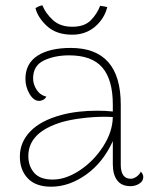

<svg xmlns="http://www.w3.org/2000/svg" viewBox="-20 -693 574 725"><path d="M521 -24Q521 -9 506 0.5Q491 10 473 10Q439 10 422.5 -12Q406 -34 406 -73V-160Q369 -79 305 -33.5Q241 12 173 12Q115 12 85 -19.5Q55 -51 55 -102Q55 -156 94.5 -197Q134 -238 212 -259Q272 -275 348 -275Q378 -275 406 -272V-298Q406 -392 366.5 -438Q327 -484 241 -484Q186 -484 145.5 -464.5Q105 -445 105 -397Q105 -375 118 -354.5Q131 -334 155 -328Q150 -319 142 -315.5Q134 -312 128 -312Q107 -312 91.5 -338.5Q76 -365 76 -395Q76 -453 121.5 -482.5Q167 -512 247 -512Q436 -512 436 -298V-71Q436 -18 474 -18Q484 -18 495 -25.5Q506 -33 512 -45Q521 -35 521 -24ZM406 -251Q396 -252 372 -252Q333 -252 289 -246.5Q245 -241 214 -232Q87 -194 87 -104Q87 -66 109 -40.5Q131 -15 179 -15Q229 -15 281.5 -50Q334 -85 369.5 -140Q405 -195 406 -251ZM358 -671Q376 -669 385 -666Q374 -622 338.5 -592Q303 -562 253 -562Q193 -562 158 -594Q123 -626 114 -662Q125 -670 140 -673Q152 -643 179.5 -617.5Q207 -592 253 -592Q299 -592 323 -616.5Q347 -641 358 -671Z"/></svg>

Font: Arima Madurai Thin
Style: Regular
Weight: 250
Designer: Joana Correia and Natanael Gama
Foundry: NDISCOVER
Version: Version 1.019; ttfautohint (v1.5) -l 7 -r 28 -G 50 -x 13 -D 